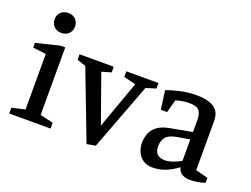

<svg xmlns="http://www.w3.org/2000/svg" viewBox="-109 -938 1547 1183"><g transform="rotate(20 664.5 -346.5)"><path d="M28 0V-38L114 -58V-422L28 -432V-463L182 -501H213V-58L299 -38V0ZM159 -576Q130 -576 111 -594.5Q92 -613 92 -642Q92 -671 111 -689Q130 -707 159 -707Q188 -707 207 -689Q226 -671 226 -642Q226 -613 207 -594.5Q188 -576 159 -576Z M540 14 368 -436 311 -455 310 -491H534L535 -454L473 -436L584 -123L696 -435L617 -454V-491H828V-455L763 -435L597 4Z M968 11Q933 11 908 -6Q883 -23 870.5 -51.5Q858 -80 858 -112Q858 -137 867 -166Q876 -195 904 -219Q932 -243 985 -253L1131 -280V-360Q1131 -399 1115 -419.5Q1099 -440 1051 -440Q1030 -440 1006.5 -436.5Q983 -433 962 -426L939 -341H898L881 -464Q925 -480 974 -490.5Q1023 -501 1075 -501Q1122 -501 1157 -490.5Q1192 -480 1211 -455.5Q1230 -431 1230 -387V-66L1311 -45V-12Q1281 -3 1256.5 0.5Q1232 4 1210 4Q1183 4 1161 -9Q1139 -22 1133 -50Q1096 -22 1055.5 -5.5Q1015 11 968 11ZM1025 -57Q1052 -57 1081.5 -68Q1111 -79 1131 -91V-232L1041 -216Q994 -207 976.5 -182.5Q959 -158 959 -127Q959 -88 977.5 -72.5Q996 -57 1025 -57Z"/></g></svg>

Font: Manuale Medium
Style: Regular
Weight: 500
Designer: Eduardo Tunni / Pablo Cosgaya
Foundry: Eduardo Tunni / Pablo Cosgaya
Version: Version 1.002